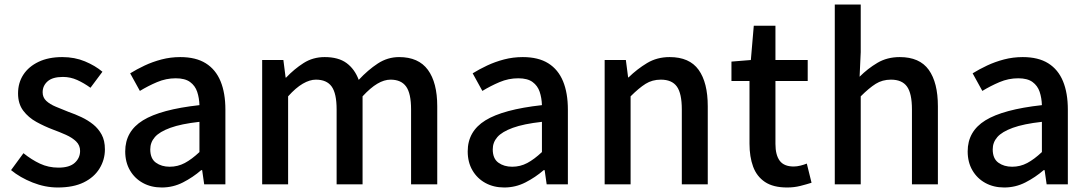

<svg xmlns="http://www.w3.org/2000/svg" viewBox="-20 -817 4829 851"><path d="M236 14Q180 14 124.5 -8Q69 -30 29 -63L84 -138Q120 -109 157.5 -91.5Q195 -74 239 -74Q288 -74 311.5 -95.5Q335 -117 335 -148Q335 -173 317.5 -190Q300 -207 272 -219.5Q244 -232 214 -243Q177 -257 141.5 -276.5Q106 -296 83 -326.5Q60 -357 60 -403Q60 -450 83.5 -486Q107 -522 151 -543Q195 -564 256 -564Q311 -564 356.5 -545Q402 -526 434 -499L381 -428Q352 -449 322 -462.5Q292 -476 259 -476Q213 -476 191 -456.5Q169 -437 169 -408Q169 -385 185 -370Q201 -355 227.5 -344Q254 -333 284 -321Q313 -311 341.5 -297.5Q370 -284 393 -265.5Q416 -247 430.5 -220.5Q445 -194 445 -155Q445 -109 421 -70Q397 -31 351 -8.5Q305 14 236 14Z M697 14Q650 14 613.5 -6Q577 -26 556 -62Q535 -98 535 -146Q535 -235 613.5 -283.5Q692 -332 864 -351Q863 -383 854 -410Q845 -437 822.5 -453.5Q800 -470 759 -470Q716 -470 676 -453Q636 -436 600 -414L557 -492Q586 -510 621 -526.5Q656 -543 696 -553.5Q736 -564 779 -564Q848 -564 892 -536.5Q936 -509 957.5 -457Q979 -405 979 -331V0H885L876 -63H872Q835 -31 791 -8.5Q747 14 697 14ZM732 -78Q768 -78 799 -94.5Q830 -111 864 -143V-277Q783 -268 735 -250.5Q687 -233 666.5 -209.5Q646 -186 646 -155Q646 -114 671 -96Q696 -78 732 -78Z M1142 0V-551H1236L1246 -473H1248Q1284 -511 1325.5 -537.5Q1367 -564 1419 -564Q1480 -564 1516 -537.5Q1552 -511 1570 -463Q1611 -507 1654.5 -535.5Q1698 -564 1749 -564Q1835 -564 1876.5 -507.5Q1918 -451 1918 -346V0H1802V-332Q1802 -403 1780 -433.5Q1758 -464 1711 -464Q1683 -464 1652.5 -446Q1622 -428 1587 -390V0H1472V-332Q1472 -403 1450 -433.5Q1428 -464 1380 -464Q1353 -464 1322 -446Q1291 -428 1257 -390V0Z M2215 14Q2168 14 2131.5 -6Q2095 -26 2074 -62Q2053 -98 2053 -146Q2053 -235 2131.5 -283.5Q2210 -332 2382 -351Q2381 -383 2372 -410Q2363 -437 2340.5 -453.5Q2318 -470 2277 -470Q2234 -470 2194 -453Q2154 -436 2118 -414L2075 -492Q2104 -510 2139 -526.5Q2174 -543 2214 -553.5Q2254 -564 2297 -564Q2366 -564 2410 -536.5Q2454 -509 2475.5 -457Q2497 -405 2497 -331V0H2403L2394 -63H2390Q2353 -31 2309 -8.5Q2265 14 2215 14ZM2250 -78Q2286 -78 2317 -94.5Q2348 -111 2382 -143V-277Q2301 -268 2253 -250.5Q2205 -233 2184.5 -209.5Q2164 -186 2164 -155Q2164 -114 2189 -96Q2214 -78 2250 -78Z M2660 0V-551H2754L2764 -474H2766Q2804 -511 2848 -537.5Q2892 -564 2948 -564Q3036 -564 3076.5 -507.5Q3117 -451 3117 -346V0H3002V-332Q3002 -403 2980 -433.5Q2958 -464 2909 -464Q2871 -464 2841.5 -445.5Q2812 -427 2775 -390V0Z M3469 14Q3407 14 3370.5 -10.5Q3334 -35 3318 -78.5Q3302 -122 3302 -180V-458H3222V-544L3308 -551L3321 -703H3417V-551H3560V-458H3417V-179Q3417 -130 3436 -104.5Q3455 -79 3498 -79Q3512 -79 3528 -83Q3544 -87 3556 -92L3577 -7Q3555 0 3527.5 7Q3500 14 3469 14Z M3680 0V-797H3795V-586L3790 -477Q3826 -513 3869 -538.5Q3912 -564 3968 -564Q4056 -564 4096.5 -507.5Q4137 -451 4137 -346V0H4022V-332Q4022 -403 4000 -433.5Q3978 -464 3929 -464Q3891 -464 3861.5 -445.5Q3832 -427 3795 -390V0Z M4431 14Q4384 14 4347.5 -6Q4311 -26 4290 -62Q4269 -98 4269 -146Q4269 -235 4347.5 -283.5Q4426 -332 4598 -351Q4597 -383 4588 -410Q4579 -437 4556.5 -453.5Q4534 -470 4493 -470Q4450 -470 4410 -453Q4370 -436 4334 -414L4291 -492Q4320 -510 4355 -526.5Q4390 -543 4430 -553.5Q4470 -564 4513 -564Q4582 -564 4626 -536.5Q4670 -509 4691.5 -457Q4713 -405 4713 -331V0H4619L4610 -63H4606Q4569 -31 4525 -8.5Q4481 14 4431 14ZM4466 -78Q4502 -78 4533 -94.5Q4564 -111 4598 -143V-277Q4517 -268 4469 -250.5Q4421 -233 4400.5 -209.5Q4380 -186 4380 -155Q4380 -114 4405 -96Q4430 -78 4466 -78Z"/></svg>

Font: Noto Sans SC Thin Medium
Style: Regular
Weight: 500
Version: Version 2.004-H2;hotconv 1.0.118;makeotfexe 2.5.65603